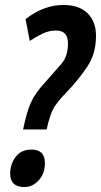

<svg xmlns="http://www.w3.org/2000/svg" viewBox="-20 -744 407 774"><path d="M168 -222Q180 -277 194 -304Q208 -331 251 -375Q297 -423 332 -475.5Q367 -528 367 -599Q367 -657 333 -690.5Q299 -724 235 -724Q157 -724 83 -667L100 -579Q124 -595 150.5 -608Q177 -621 206 -621Q254 -621 254 -569Q254 -517 227 -486Q200 -455 160 -410Q123 -370 105.5 -332.5Q88 -295 73 -222ZM161 -87Q161 -141 107 -141Q65 -141 43 -111.5Q21 -82 21 -44Q21 10 79 10Q111 10 136 -17Q161 -44 161 -87Z"/></svg>

Font: Noto Sans Display Condensed
Style: Bold Italic
Weight: 700
Width: 3
Designer: Monotype Design team
Foundry: Monotype Imaging Inc.
Version: 1.000